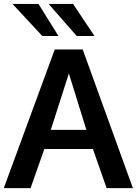

<svg xmlns="http://www.w3.org/2000/svg" viewBox="-21 -971 707 991"><path d="M197.3 -785.2 43.5 -950.7H177.7L280.8 -785.2ZM375 -785.2 230 -950.7H356L466.8 -785.2ZM-1.5 0 261.7 -715.8H405.8L665 0H529.3L458.5 -202.1H208L136.7 0ZM241.2 -300.8H424.8Q336.9 -582.5 334.5 -591.8Z"/></svg>

Font: Oxygen
Style: Bold
Weight: 700
Designer: vernon adams
Foundry: Vernon Adams
Version: Version 0.2.3 webfont; ttfautohint (v0.93.3-1d66) -l 8 -r 50